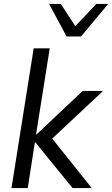

<svg xmlns="http://www.w3.org/2000/svg" viewBox="-20 -949 566 969"><path d="M38 0 150 -705H231L162 -271H165L397 -490H500L226 -233L224 -274L443 0H346L159 -230H156L120 0ZM316 -765 228 -929H287L360 -817L466 -929H526L389 -765Z"/></svg>

Font: Nunito Sans 10pt SemiCondensed
Style: Italic
Weight: 400
Width: 4
Italic angle: -9°
Designer: Vernon Adams
Foundry: Vernon Adams
Version: Version 3.101;gftools[0.9.27]